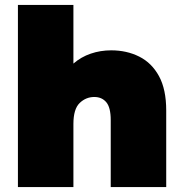

<svg xmlns="http://www.w3.org/2000/svg" viewBox="-20 -762 738 782"><path d="M53 0V-742H279V-503Q310 -530 349.5 -543.5Q389 -557 433 -557Q496 -557 547 -531.5Q598 -506 627.5 -452Q657 -398 657 -312V0H431V-273Q431 -324 413 -345.5Q395 -367 364 -367Q330 -367 304.5 -342.5Q279 -318 279 -257V0Z"/></svg>

Font: Montserrat Black
Style: Regular
Weight: 900
Designer: Julieta Ulanovsky
Foundry: Julieta Ulanovsky
Version: Version 9.000; ttfautohint (v1.8.4.7-5d5b)